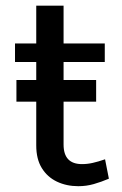

<svg xmlns="http://www.w3.org/2000/svg" viewBox="-20 -644 430 678"><path d="M108 -425H33V-490.5H108V-624H204.5V-490.5H350V-425H204.5V-133.5Q204.5 -64.5 269.5 -64.5Q288.5 -64.5 307.5 -68.8Q326.5 -73 351 -81.5L364.5 -13Q337.5 -1.5 311.2 6Q285 13.5 256.5 13.5Q215 13.5 181.2 -2.5Q147.5 -18.5 127.8 -50.2Q108 -82 108 -130.5ZM38 -285V-361.5H319.5V-285Z"/></svg>

Font: Betinya Sans Medium
Style: Regular
Weight: 500
Designer: Jonathan Pinhorn
Version: Version 2.001;December 9, 2019;FontCreator 12.0.0.2547 64-bi